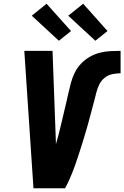

<svg xmlns="http://www.w3.org/2000/svg" viewBox="-20 -1007 665 1027"><path d="M159 0 110 -735H261L279 -245Q279 -242 279 -239.5Q279 -237 279 -235Q287 -262 294 -289.5Q301 -317 307.5 -344.5Q314 -372 320.5 -399.5Q327 -427 333.5 -454.5Q340 -482 346 -509.5Q352 -537 359.5 -564.5Q367 -592 380 -618.5Q393 -645 413.5 -666.5Q434 -688 460 -703Q486 -718 514 -725Q542 -732 570 -733.5Q598 -735 625 -735V-615Q604 -615 581.5 -610.5Q559 -606 540.5 -591.5Q522 -577 511.5 -556Q501 -535 495.5 -513Q490 -491 484.5 -469.5Q479 -448 473 -426.5Q467 -405 461.5 -383.5Q456 -362 450 -340.5Q444 -319 437.5 -297.5Q431 -276 424.5 -254.5Q418 -233 411 -211.5Q404 -190 397 -168.5Q390 -147 382.5 -125.5Q375 -104 366.5 -83Q358 -62 348.5 -41Q339 -20 328 0ZM490 -789 345 -923 425 -987 555 -841ZM295 -789 150 -923 229 -987 360 -841Z"/></svg>

Font: Iosevka SS04 Hv Ex Obl
Style: Regular
Weight: 900
Width: 7
Italic angle: -9°
Monospace: yes
Designer: Belleve Invis
Foundry: Belleve Invis
Version: Version 19.0.0; ttfautohint (v1.8.4)